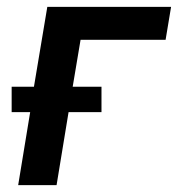

<svg xmlns="http://www.w3.org/2000/svg" viewBox="-20 -540 540 560"><path d="M33 0 68 -213H14V-287H79L118 -520H479L463 -424H215L192 -287H276V-213H180L145 0Z"/></svg>

Font: Iosevka Term Curly Oblique
Style: Bold
Weight: 700
Italic angle: -9°
Designer: Belleve Invis
Foundry: Belleve Invis
Version: Version 32.3.0